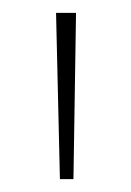

<svg xmlns="http://www.w3.org/2000/svg" viewBox="-20 -734 204 298"><path d="M98 -714 94 -456H73L67 -714Z"/></svg>

Font: Noto Sans Lao Looped Condensed Thin
Style: Regular
Weight: 100
Width: 3
Designer: Mark Frömberg, Ben Mitchell
Foundry: The Fontpad Ltd
Version: Version 1.002; ttfautohint (v1.8.4.7-5d5b)